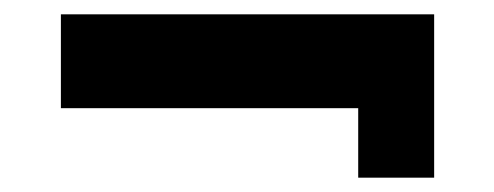

<svg xmlns="http://www.w3.org/2000/svg" viewBox="-20 -423 690 268"><path d="M65 -272V-403H586V-175H480V-272Z"/></svg>

Font: renner_700bold
Style: Bold
Weight: 700
Version: Version 003.000 ; ttfautohint (v0.97) -l 8 -r 50 -G 200 -x 1